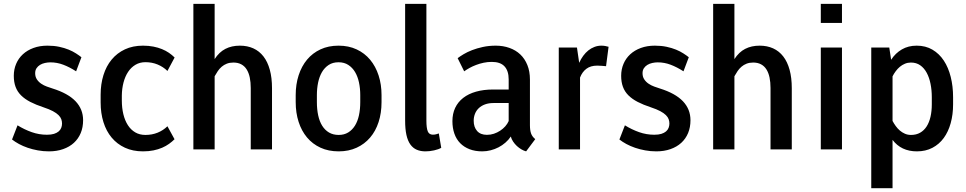

<svg xmlns="http://www.w3.org/2000/svg" viewBox="-20 -782 5059 1005"><path d="M304.7 -135.3Q304.7 -147 300.8 -158Q296.9 -168.9 286.4 -179.4Q275.9 -189.9 256.8 -200.2Q237.8 -210.4 208 -220.2Q168 -233.4 138.7 -248.5Q109.4 -263.7 90.1 -283Q70.8 -302.2 61.5 -327.4Q52.2 -352.5 52.2 -385.3Q52.2 -418.9 64.5 -447.8Q76.7 -476.6 99.6 -497.8Q122.6 -519 155.3 -531Q188 -543 228.5 -543Q262.2 -543 289.8 -537.1Q317.4 -531.2 339.4 -522.2Q361.3 -513.2 377.9 -502.4Q394.5 -491.7 406.2 -482.4L378.4 -408.7Q344.2 -430.7 311.5 -443.1Q278.8 -455.6 243.7 -455.6Q229.5 -455.6 215.1 -452.4Q200.7 -449.2 189.5 -442.4Q178.2 -435.5 171.1 -424.8Q164.1 -414.1 164.1 -398.9Q164.1 -379.9 173.1 -366.5Q182.1 -353 195.8 -343.8Q209.5 -334.5 225.3 -328.9Q241.2 -323.2 254.9 -318.8Q335.9 -293.5 375.5 -252Q415 -210.4 415 -152.8Q415 -115.7 402.6 -85.7Q390.1 -55.7 366.9 -34.4Q343.8 -13.2 310.5 -1.5Q277.3 10.3 236.3 10.3Q206.1 10.3 178 5.1Q149.9 0 125 -8.5Q100.1 -17.1 79.3 -28.3Q58.6 -39.6 43 -51.8L71.8 -126Q107.4 -104 146 -90.3Q184.6 -76.7 225.6 -76.7Q247.6 -76.7 262.5 -81.3Q277.3 -85.9 286.9 -94Q296.4 -102.1 300.5 -112.8Q304.7 -123.5 304.7 -135.3Z M741.2 -75.7Q775.9 -75.7 805.2 -87.6Q834.5 -99.6 856.4 -121.1L893.6 -53.2Q880.9 -40.5 865 -29.1Q849.1 -17.6 828.9 -8.8Q808.6 0 783.7 5.1Q758.8 10.3 728.5 10.3Q675.3 10.3 634 -8.8Q592.8 -27.8 564.5 -61.8Q536.1 -95.7 521.5 -142.6Q506.8 -189.5 506.8 -245.6V-286.6Q506.8 -341.8 521.5 -388.9Q536.1 -436 564.5 -470.2Q592.8 -504.4 634 -523.7Q675.3 -543 728.5 -543Q758.3 -543 783 -538.1Q807.6 -533.2 827.9 -524.9Q848.1 -516.6 864.5 -505.4Q880.9 -494.1 894 -481L856.4 -410.6Q834.5 -432.1 805.2 -444.3Q775.9 -456.5 741.2 -456.5Q711.9 -456.5 689 -442.9Q666 -429.2 650.4 -405.5Q634.8 -381.8 626.5 -350.1Q618.2 -318.4 617.7 -282.2V-256.3Q617.7 -217.3 625.7 -184.1Q633.8 -150.9 649.4 -126.7Q665 -102.5 688 -89.1Q710.9 -75.7 741.2 -75.7Z M1103.5 -761.7V-472.7Q1127 -509.3 1159.7 -526.1Q1192.4 -543 1235.4 -543Q1274.9 -543 1306.2 -528.8Q1337.4 -514.6 1359.1 -486.6Q1380.9 -458.5 1392.3 -416.7Q1403.8 -375 1403.8 -320.3V0H1292.5V-321.3Q1292.5 -351.6 1287.4 -376.2Q1282.2 -400.9 1271.2 -418.5Q1260.3 -436 1242.9 -445.3Q1225.6 -454.6 1201.7 -454.6Q1182.1 -454.6 1167.2 -448.7Q1152.3 -442.9 1140.6 -432.9Q1128.9 -422.9 1120.1 -409.9Q1111.3 -397 1103.5 -382.8V0H992.2V-761.7Z M1527.8 -284.2Q1527.8 -340.3 1543.2 -387.9Q1558.6 -435.5 1587.4 -470Q1616.2 -504.4 1657.7 -523.7Q1699.2 -543 1752 -543Q1805.2 -543 1846.9 -523.4Q1888.7 -503.9 1917.5 -469.2Q1946.3 -434.6 1961.7 -387.2Q1977.1 -339.8 1977.1 -284.2V-247.6Q1977.1 -190.4 1961.7 -143.1Q1946.3 -95.7 1917.2 -61.8Q1888.2 -27.8 1846.7 -8.8Q1805.2 10.3 1752.9 10.3Q1699.2 10.3 1657.5 -9Q1615.7 -28.3 1586.9 -62.7Q1558.1 -97.2 1543 -144.3Q1527.8 -191.4 1527.8 -247.6ZM1638.7 -247.6Q1638.7 -210 1645.5 -178.2Q1652.3 -146.5 1666.5 -123.8Q1680.7 -101.1 1702.1 -88.4Q1723.6 -75.7 1752.9 -75.7Q1781.2 -75.7 1802.5 -88.6Q1823.7 -101.6 1837.9 -124.3Q1852.1 -147 1858.9 -178.5Q1865.7 -210 1865.7 -247.6V-284.2Q1865.7 -318.8 1859.1 -350.1Q1852.5 -381.3 1838.6 -404.8Q1824.7 -428.2 1803.2 -442.1Q1781.7 -456.1 1752 -456.1Q1721.7 -456.1 1700.2 -441.9Q1678.7 -427.7 1665 -404.1Q1651.4 -380.4 1645 -349.4Q1638.7 -318.4 1638.7 -284.2Z M2100.6 -761.7H2211.9V-150.4Q2211.9 -112.3 2219 -94.7Q2226.1 -77.1 2245.6 -77.1Q2254.9 -77.1 2262.5 -79.1Q2270 -81.1 2276.9 -83.5L2289.6 -8.3Q2275.4 0 2252.2 5.1Q2229 10.3 2207 10.3Q2181.2 10.3 2161.4 1.7Q2141.6 -6.8 2127.9 -25.9Q2114.3 -44.9 2107.4 -75.7Q2100.6 -106.4 2100.6 -150.9Z M2528.8 -76.2Q2547.9 -76.2 2565.4 -82Q2583 -87.9 2598.1 -97.9Q2613.3 -107.9 2624.8 -120.8Q2636.2 -133.8 2642.6 -148.4V-242.7H2563Q2538.1 -242.7 2518.8 -235.6Q2499.5 -228.5 2486.3 -216.1Q2473.1 -203.6 2466.3 -186.5Q2459.5 -169.4 2459.5 -149.9Q2459.5 -116.7 2477.3 -96.4Q2495.1 -76.2 2528.8 -76.2ZM2781.7 -53.7 2733.9 10.3Q2722.2 7.3 2709.5 0Q2696.8 -7.3 2685.5 -17.8Q2674.3 -28.3 2665.8 -41Q2657.2 -53.7 2653.8 -67.4Q2642.1 -49.8 2625.5 -35.4Q2608.9 -21 2589.6 -11Q2570.3 -1 2548.6 4.6Q2526.9 10.3 2504.4 10.3Q2466.8 10.3 2437.7 -1Q2408.7 -12.2 2388.7 -32.7Q2368.7 -53.2 2358.4 -82.5Q2348.1 -111.8 2348.1 -147.9Q2348.1 -186.5 2362.5 -217.3Q2377 -248 2404.5 -269.5Q2432.1 -291 2471.7 -302.2Q2511.2 -313.5 2561.5 -313.5H2642.6V-366.2Q2642.6 -411.1 2620.8 -434.6Q2599.1 -458 2554.2 -458Q2532.2 -458 2511.5 -453.6Q2490.7 -449.2 2472.2 -442.1Q2453.6 -435.1 2437.7 -426.3Q2421.9 -417.5 2409.7 -408.7L2375.5 -477.5Q2387.7 -486.8 2406.7 -498.3Q2425.8 -509.8 2450.9 -519.5Q2476.1 -529.3 2507.3 -536.1Q2538.6 -543 2575.2 -543Q2613.8 -543 2646.7 -531.2Q2679.7 -519.5 2703.4 -497.1Q2727.1 -474.6 2740.5 -441.4Q2753.9 -408.2 2753.9 -365.2V-126.5Q2753.9 -100.1 2759.8 -83.5Q2765.6 -66.9 2781.7 -53.7Z M3165.5 -537.1 3152.3 -435.5Q3139.6 -436.5 3129.2 -437.5Q3118.7 -438.5 3106 -438.5Q3071.3 -438.5 3049.3 -421.9Q3027.3 -405.3 3016.1 -376V0H2904.8V-533.2H3000L3011.7 -453.1Q3020.5 -473.1 3032.7 -489.7Q3044.9 -506.3 3059.6 -518.1Q3074.2 -529.8 3091.6 -536.4Q3108.9 -543 3127.9 -543Q3137.7 -543 3147.9 -541.3Q3158.2 -539.6 3165.5 -537.1Z M3483.9 -135.3Q3483.9 -147 3480 -158Q3476.1 -168.9 3465.6 -179.4Q3455.1 -189.9 3436 -200.2Q3417 -210.4 3387.2 -220.2Q3347.2 -233.4 3317.9 -248.5Q3288.6 -263.7 3269.3 -283Q3250 -302.2 3240.7 -327.4Q3231.4 -352.5 3231.4 -385.3Q3231.4 -418.9 3243.7 -447.8Q3255.9 -476.6 3278.8 -497.8Q3301.8 -519 3334.5 -531Q3367.2 -543 3407.7 -543Q3441.4 -543 3469 -537.1Q3496.6 -531.2 3518.6 -522.2Q3540.5 -513.2 3557.1 -502.4Q3573.7 -491.7 3585.4 -482.4L3557.6 -408.7Q3523.4 -430.7 3490.7 -443.1Q3458 -455.6 3422.9 -455.6Q3408.7 -455.6 3394.3 -452.4Q3379.9 -449.2 3368.7 -442.4Q3357.4 -435.5 3350.3 -424.8Q3343.3 -414.1 3343.3 -398.9Q3343.3 -379.9 3352.3 -366.5Q3361.3 -353 3375 -343.8Q3388.7 -334.5 3404.5 -328.9Q3420.4 -323.2 3434.1 -318.8Q3515.1 -293.5 3554.7 -252Q3594.2 -210.4 3594.2 -152.8Q3594.2 -115.7 3581.8 -85.7Q3569.3 -55.7 3546.1 -34.4Q3522.9 -13.2 3489.7 -1.5Q3456.5 10.3 3415.5 10.3Q3385.3 10.3 3357.2 5.1Q3329.1 0 3304.2 -8.5Q3279.3 -17.1 3258.5 -28.3Q3237.8 -39.6 3222.2 -51.8L3251 -126Q3286.6 -104 3325.2 -90.3Q3363.8 -76.7 3404.8 -76.7Q3426.8 -76.7 3441.7 -81.3Q3456.5 -85.9 3466.1 -94Q3475.6 -102.1 3479.7 -112.8Q3483.9 -123.5 3483.9 -135.3Z M3824.2 -761.7V-472.7Q3847.7 -509.3 3880.4 -526.1Q3913.1 -543 3956.1 -543Q3995.6 -543 4026.9 -528.8Q4058.1 -514.6 4079.8 -486.6Q4101.6 -458.5 4113 -416.7Q4124.5 -375 4124.5 -320.3V0H4013.2V-321.3Q4013.2 -351.6 4008.1 -376.2Q4002.9 -400.9 3991.9 -418.5Q3981 -436 3963.6 -445.3Q3946.3 -454.6 3922.4 -454.6Q3902.8 -454.6 3887.9 -448.7Q3873 -442.9 3861.3 -432.9Q3849.6 -422.9 3840.8 -409.9Q3832 -397 3824.2 -382.8V0H3712.9V-761.7Z M4387.2 -761.7V-662.1H4276.4V-761.7ZM4387.2 -533.2V0H4276.4V-533.2Z M4857.4 -235.8V-273.4Q4857.4 -310.1 4850.8 -343Q4844.2 -376 4830.8 -400.9Q4817.4 -425.8 4796.9 -440.2Q4776.4 -454.6 4748 -454.6Q4731.4 -454.6 4716.8 -448.5Q4702.1 -442.4 4690.2 -432.4Q4678.2 -422.4 4668.5 -409.2Q4658.7 -396 4651.9 -382.3V-148.9Q4659.2 -135.3 4668.7 -122.1Q4678.2 -108.9 4690.2 -98.6Q4702.1 -88.4 4716.8 -82Q4731.4 -75.7 4748.5 -75.7Q4775.9 -75.7 4796.4 -87.4Q4816.9 -99.1 4830.3 -120.1Q4843.8 -141.1 4850.6 -170.7Q4857.4 -200.2 4857.4 -235.8ZM4968.8 -273.4V-235.8Q4968.8 -182.6 4956.3 -137.5Q4943.8 -92.3 4919.9 -59.6Q4896 -26.9 4860.6 -8.3Q4825.2 10.3 4779.3 10.3Q4697.3 10.3 4651.9 -49.8V203.1H4540.5V-533.2H4634.8L4644.5 -469.2Q4667 -503.9 4700.7 -523.4Q4734.4 -543 4778.3 -543Q4825.2 -543 4860.8 -522Q4896.5 -501 4920.4 -464.6Q4944.3 -428.2 4956.5 -379.2Q4968.8 -330.1 4968.8 -273.4Z"/></svg>

Font: Ufes Sans Medium
Style: Regular
Weight: 500
Designer: Ricardo Esteves & Filipe Motta
Foundry: ProDesignUfes - Ricardo Esteves, Filipe Motta (This is a derivative work, based on Roboto family, by Christian Robertson
Version: Version 2.0